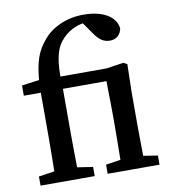

<svg xmlns="http://www.w3.org/2000/svg" viewBox="-83 -818 793 890"><g transform="rotate(-10 313.5 -373.0)"><path d="M36 0V-43L143 -59H187L291 -43V0ZM109 0Q110 -35 110.5 -70.5Q111 -106 111.5 -141.5Q112 -177 112 -212V-424H32V-472L147 -488L113 -469Q117 -527 127 -565Q137 -603 154 -630.5Q171 -658 195 -682Q215 -701 242 -715.5Q269 -730 301 -738Q333 -746 368 -746Q436 -746 478.5 -721.5Q521 -697 526 -654Q523 -634 508.5 -620Q494 -606 470 -606Q447 -606 429.5 -618.5Q412 -631 396 -655L354 -715L358 -722H364L373 -709Q336 -705 306 -688.5Q276 -672 256 -647Q239 -628 229.5 -600Q220 -572 216.5 -533Q213 -494 216 -442V-212Q216 -177 216.5 -141.5Q217 -106 217.5 -70.5Q218 -35 219 0ZM352 0V-43L457 -59H494L596 -43V0ZM421 0Q421 -25 421.5 -62.5Q422 -100 422.5 -139.5Q423 -179 423 -211V-268Q423 -301 422.5 -326.5Q422 -352 421.5 -376Q421 -400 421 -424H166V-482H431L512 -494L530 -485L527 -351V-211Q527 -179 527.5 -139.5Q528 -100 528.5 -62.5Q529 -25 530 0Z"/></g></svg>

Font: Source Serif 4 18pt Medium
Style: Regular
Weight: 500
Designer: Frank Grießhammer
Foundry: Adobe Systems Incorporated
Version: Version 4.004;hotconv 1.0.116;makeotfexe 2.5.65601